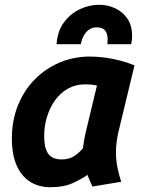

<svg xmlns="http://www.w3.org/2000/svg" viewBox="-20 -776 600 808"><path d="M189 12Q140 11 104.5 -12.5Q69 -36 49.5 -81Q30 -126 30 -193Q30 -269 55.5 -332.5Q81 -396 126.5 -442Q172 -488 231.5 -513Q291 -538 358 -538Q388 -538 419 -534Q450 -530 482 -522Q514 -514 546 -501L477 -215Q473 -195 470.5 -175.5Q468 -156 468 -136Q468 -103 474 -72.5Q480 -42 490 -11L369 9Q365 1 357.5 -16.5Q350 -34 348 -40Q326 -24 287.5 -6Q249 12 189 12ZM239 -105Q271 -105 292 -119Q313 -133 329 -152Q331 -169 333.5 -183Q336 -197 340 -216L388 -416Q375 -419 362 -420Q349 -421 337 -421Q298 -421 266 -403Q234 -385 212 -354.5Q190 -324 178 -285Q166 -246 166 -204Q166 -165 175 -143.5Q184 -122 200.5 -113.5Q217 -105 239 -105ZM218 -590Q222 -646 249.5 -682.5Q277 -719 316.5 -737.5Q356 -756 397 -756Q433 -756 465 -741Q497 -726 516.5 -697Q536 -668 536 -624Q536 -616 535 -607Q534 -598 532 -590H432Q432 -595 432.5 -600Q433 -605 433 -610Q433 -634 422.5 -647.5Q412 -661 387 -661Q371 -661 357.5 -653Q344 -645 334.5 -629.5Q325 -614 320 -590Z"/></svg>

Font: Ubuntu Sans Mono
Style: Bold Italic
Weight: 700
Italic angle: -13.5°
Monospace: yes
Designer: Dalton Maag Ltd
Foundry: Dalton Maag Ltd
Version: Version 1.006